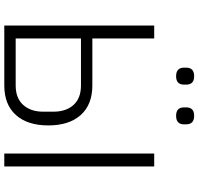

<svg xmlns="http://www.w3.org/2000/svg" viewBox="-35 -889 924 894"><g transform="rotate(90 427.0 -442.0)"><path d="M335 -800Q295 -800 295 -837V-847Q295 -884 335 -884Q374 -884 374 -847V-837Q374 -800 335 -800ZM519 -800Q480 -800 480 -837V-847Q480 -884 519 -884Q559 -884 559 -847V-837Q559 -800 519 -800ZM99 0V-698H159V-410H378Q467 -410 515.5 -356Q564 -302 564 -205Q564 -108 515.5 -54Q467 0 378 0ZM159 -53H378Q437 -53 468.5 -88Q500 -123 500 -181V-229Q500 -288 468.5 -322.5Q437 -357 378 -357H159ZM695 0V-698H755V0Z"/></g></svg>

Font: IBM Plex Sans Light
Style: Regular
Weight: 300
Designer: Mike Abbink, Paul van der Laan, Pieter van Rosmalen
Foundry: Bold Monday
Version: Version 3.0